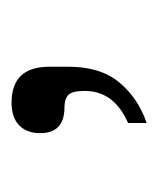

<svg xmlns="http://www.w3.org/2000/svg" viewBox="10 -838 280 341"><g transform="rotate(-90 150.5 -667.0)"><path d="M160 -657Q160 -680 152.5 -686.5Q145 -693 131 -693Q85 -693 85 -736Q85 -760 99 -773.5Q113 -787 139 -787Q203 -787 203 -720V-686Q203 -629 175 -595.5Q147 -562 103 -547V-580Q160 -605 160 -657Z"/></g></svg>

Font: Lopes Sans Light
Style: Regular
Weight: 300
Designer: Gabriel Lam, Diego Maldonado
Foundry: TypeRant, Foresti Design
Version: Version 4.000